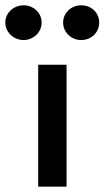

<svg xmlns="http://www.w3.org/2000/svg" viewBox="-64 -704 394 724"><path d="M174 -619C174 -582 205 -553 242 -553C281 -553 310 -582 310 -619C310 -656 281 -684 242 -684C205 -684 174 -656 174 -619ZM-44 -619C-44 -582 -12 -553 25 -553C62 -553 93 -582 93 -619C93 -656 62 -684 25 -684C-12 -684 -44 -656 -44 -619ZM80 -460V0H187V-460Z"/></svg>

Font: Jost Medium
Style: Regular
Weight: 500
Version: Version 3.710